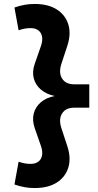

<svg xmlns="http://www.w3.org/2000/svg" viewBox="-20 -731 496 970"><path d="M155 -711Q223 -711 266.5 -683.5Q310 -656 325 -608Q340 -560 320 -499L291 -411Q275 -364 293.5 -334.5Q312 -305 355 -305H431V-187H355Q312 -187 293.5 -157.5Q275 -128 291 -81L320 7Q340 68 325 116Q310 164 266.5 191.5Q223 219 155 219Q128 219 103.5 214.5Q79 210 53 201L74 86Q88 91 103 94Q118 97 134 97Q159 97 174 85.5Q189 74 192.5 53.5Q196 33 187 7L155 -85Q142 -124 150.5 -157.5Q159 -191 186.5 -214.5Q214 -238 256 -246Q214 -255 186.5 -278.5Q159 -302 150.5 -335.5Q142 -369 155 -407L187 -499Q196 -525 192.5 -545.5Q189 -566 174 -577.5Q159 -589 134 -589Q118 -589 103 -586Q88 -583 74 -578L53 -693Q79 -702 103.5 -706.5Q128 -711 155 -711Z"/></svg>

Font: Red Hat Text
Style: Bold
Weight: 700
Designer: Pentagram, MCKL
Foundry: MCKL
Version: Version 1.030